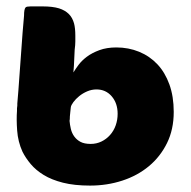

<svg xmlns="http://www.w3.org/2000/svg" viewBox="-20 -570 597 599"><path d="M343 -422Q381 -422 414 -408.5Q447 -395 471 -369.5Q495 -344 508.5 -306.5Q522 -269 522 -221Q522 -166 501 -123.5Q480 -81 444.5 -51.5Q409 -22 361.5 -6.5Q314 9 261 9Q212 9 176.5 0Q141 -9 116.5 -24Q92 -39 76 -58Q60 -77 50 -97Q36 -128 33.5 -163Q31 -198 33 -224V-225V-232Q34 -237 34 -240.5Q34 -244 34 -247Q36 -267 37.5 -289.5Q39 -312 41 -338Q44 -375 47 -420.5Q50 -466 55 -521Q55 -542 60 -547Q63 -550 75 -550H114Q144 -550 164 -544Q183 -538 195 -526Q206 -515 211 -497Q215 -482 215 -459Q215 -451 215 -440.5Q215 -430 213 -415Q212 -401 211.5 -383.5Q211 -366 209 -344Q215 -354 225 -367.5Q235 -381 251 -393Q267 -405 290 -413.5Q313 -422 343 -422ZM263 -121Q281 -121 296.5 -128.5Q312 -136 323.5 -149Q335 -162 341 -179Q347 -196 347 -215Q347 -248 328.5 -269.5Q310 -291 281 -291Q266 -291 252 -285Q238 -279 227 -270Q216 -261 209 -251.5Q202 -242 201 -236Q200 -229 199.5 -222Q199 -215 198 -207Q198 -197 197 -193Q198 -181 201 -168Q204 -155 211.5 -144.5Q219 -134 231 -127.5Q243 -121 263 -121Z"/></svg>

Font: Poetsen One
Style: Regular
Weight: 400
Designer: Pablo Impallari, Rodrigo Fuenzalida
Foundry: Pablo Impallari, Rodrigo Fuenzalida
Version: Version 1.001; ttfautohint (v0.93) -l 8 -r 50 -G 200 -x 14 -